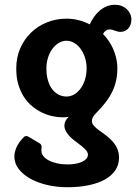

<svg xmlns="http://www.w3.org/2000/svg" viewBox="-20 -597 581 802"><path d="M341.8 -311Q341.8 -335.4 335 -356.4Q328.1 -377.4 316.7 -393.1Q305.2 -408.7 290 -417.7Q274.9 -426.8 257.8 -426.8Q240.7 -426.8 225.3 -417.5Q210 -408.2 198.5 -392.6Q187 -377 180.4 -355.7Q173.8 -334.5 173.8 -311Q173.8 -282.7 180.4 -260.7Q187 -238.8 198.5 -223.9Q210 -209 225.3 -201.4Q240.7 -193.8 257.8 -193.8Q275.4 -193.8 290.8 -203.1Q306.2 -212.4 317.6 -228.5Q329.1 -244.6 335.4 -265.9Q341.8 -287.1 341.8 -311ZM477.1 62Q477.1 90.8 462.2 113.5Q447.3 136.2 419.4 152.1Q391.6 168 351.6 176.5Q311.5 185.1 261.2 185.1Q217.8 185.1 177.7 175.8Q137.7 166.5 107.2 149.7Q76.7 132.8 58.3 109.1Q40 85.4 40 56.2Q40 39.1 49.1 18.1Q58.1 -2.9 80.1 -24.9Q83 -27.8 88.4 -28.6Q93.8 -29.3 99.1 -25.9L146 2Q153.8 6.8 153.8 17.1Q153.8 21 153.3 24.9Q152.8 28.8 152.8 32.2Q152.8 43.9 160.6 54.4Q168.5 64.9 183.1 72.8Q197.8 80.6 218 85.2Q238.3 89.8 263.2 89.8Q280.8 89.8 296.1 86.9Q311.5 84 322.8 78.9Q334 73.7 340.6 66.2Q347.2 58.6 347.2 48.8Q347.2 39.6 339.8 31Q332.5 22.5 321.8 13.7Q311 4.9 298.1 -4.4Q285.2 -13.7 274.4 -24.2Q263.7 -34.7 256.3 -46.9Q249 -59.1 249 -73.2Q249 -81.5 253.4 -91.1Q257.8 -100.6 267.1 -108.9Q257.8 -107.4 251.5 -107.2Q245.1 -106.9 242.2 -106.9Q222.2 -106.9 200 -111.6Q177.7 -116.2 156.2 -126.5Q134.8 -136.7 115 -152.8Q95.2 -168.9 80.3 -191.7Q65.4 -214.4 56.6 -243.9Q47.9 -273.4 47.9 -311Q47.9 -356.9 64.5 -395Q81.1 -433.1 109.6 -460.7Q138.2 -488.3 176.3 -503.7Q214.4 -519 257.8 -519Q283.7 -519 308.3 -512.7Q333 -506.3 355 -495.1Q362.3 -511.7 372.8 -526.6Q383.3 -541.5 396.5 -552.7Q409.7 -564 425.8 -570.6Q441.9 -577.1 460 -577.1Q475.1 -577.1 487.8 -572.3Q500.5 -567.4 509.5 -558.8Q518.6 -550.3 523.7 -539.1Q528.8 -527.8 528.8 -515.1Q528.8 -502.9 524.9 -493.2Q521 -483.4 514.9 -477.1Q508.8 -470.7 500.7 -467.3Q492.7 -463.9 483.9 -463.9Q476.6 -463.9 470.7 -465.6Q464.8 -467.3 459.7 -469Q454.6 -470.7 449.7 -472.4Q444.8 -474.1 439 -474.1Q429.2 -474.1 421.9 -468.8Q414.6 -463.4 410.2 -455.1Q422.4 -442.9 433.3 -427.2Q444.3 -411.6 452.4 -393.3Q460.4 -375 465.3 -354.2Q470.2 -333.5 470.2 -311Q470.2 -285.2 465.3 -262Q460.4 -238.8 450 -216.3Q439.5 -193.8 422.6 -171.4Q405.8 -148.9 381.8 -125Q371.6 -114.7 367.7 -106.9Q363.8 -99.1 363.8 -91.8Q363.8 -81.1 372.1 -71.8Q380.4 -62.5 393.1 -53.2Q405.8 -43.9 420.4 -33.2Q435.1 -22.5 447.8 -9Q460.4 4.4 468.8 21.7Q477.1 39.1 477.1 62Z"/></svg>

Font: New Telegraph
Style: Bold
Weight: 700
Designer: Frank Baranowski
Foundry: Frank Baranowski
Version: Version 3.001